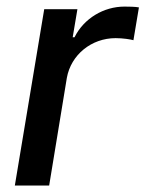

<svg xmlns="http://www.w3.org/2000/svg" viewBox="-20 -574 450 594"><path d="M25.9 0H132.1L186.8 -333.1C199.6 -404.5 262.8 -456 337.7 -456C360.1 -456 384.6 -452.1 392.8 -449.6L409.8 -551.1C398.8 -553.3 378.6 -553.6 365.1 -553.6C301.1 -553.6 239.7 -517.4 210.6 -458.8H204.9L219.5 -545.5H116.8Z"/></svg>

Font: Margiela Sans Medium
Style: Italic
Weight: 500
Italic angle: -9.39999°
Designer: Stefan Endress, Andreas Faust
Version: Version 1.100;FEAKit 1.0